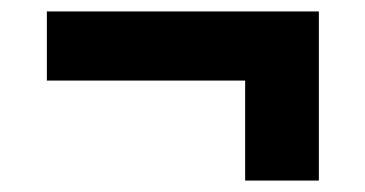

<svg xmlns="http://www.w3.org/2000/svg" viewBox="-20 -431 639 336"><path d="M409 -115V-290H62V-411H538V-115Z"/></svg>

Font: Montserrat Thin
Style: Bold
Weight: 700
Version: Version 9.000